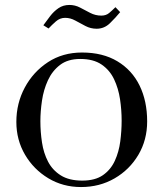

<svg xmlns="http://www.w3.org/2000/svg" viewBox="-20 -751 660 775"><path d="M471 -264Q471 -307 464.5 -350.5Q458 -394 440.5 -431Q423 -468 390 -490.5Q357 -513 304 -513Q254 -513 222.5 -489Q191 -465 173.5 -427Q156 -389 149.5 -345Q143 -301 143 -262Q143 -219 149.5 -176Q156 -133 174 -98.5Q192 -64 225.5 -43Q259 -22 312 -22Q364 -22 395.5 -44Q427 -66 443.5 -102Q460 -138 465.5 -180.5Q471 -223 471 -264ZM574 -261Q574 -186 538.5 -126Q503 -66 442.5 -31Q382 4 307 4Q234 4 175 -31.5Q116 -67 81 -126.5Q46 -186 46 -259Q46 -334 80 -397.5Q114 -461 173.5 -500Q233 -539 311 -539Q395 -539 454 -503.5Q513 -468 543.5 -405.5Q574 -343 574 -261ZM465 -702Q447 -680 424 -657.5Q401 -635 370 -635Q346 -635 325 -646Q304 -657 284 -668Q264 -679 243 -679Q222 -679 205.5 -664.5Q189 -650 176 -636L155 -649Q168 -667 182.5 -686Q197 -705 216 -718Q235 -731 260 -731Q283 -731 303 -720.5Q323 -710 344 -699Q365 -688 389 -688Q408 -688 420.5 -698.5Q433 -709 446 -722Z"/></svg>

Font: Kaisei Decol
Style: Regular
Weight: 400
Designer: Font-Kai, 金井和夫
Foundry: KAZUO KANAI
Version: Version 5.003